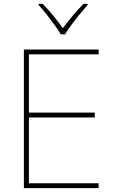

<svg xmlns="http://www.w3.org/2000/svg" viewBox="-20 -969 590 989"><path d="M488 0H103V-714H488V-689H129V-389H468V-364H129V-25H488ZM293 -792Q281 -813 261 -840.5Q241 -868 219.5 -895.5Q198 -923 179 -943V-949H200Q228 -921 255.5 -887Q283 -853 304 -824Q325 -853 353.5 -887Q382 -921 410 -949H431V-943Q413 -923 390.5 -895.5Q368 -868 347.5 -840.5Q327 -813 315 -792Z"/></svg>

Font: Noto Sans Hebrew Thin
Style: Regular
Weight: 250
Designer: Monotype Design Team
Foundry: Monotype Imaging Inc.
Version: Version 2.003